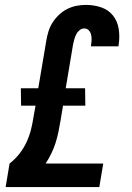

<svg xmlns="http://www.w3.org/2000/svg" viewBox="-20 -763 540 783"><path d="M3 0 19 -96Q42 -114 59.5 -136.5Q77 -159 88.5 -184Q100 -209 106.5 -235Q113 -261 117 -288L125 -332H66L65 -403H136L169 -598Q172 -617 178 -636Q184 -655 195 -672Q206 -689 221.5 -703.5Q237 -718 255.5 -727Q274 -736 293 -739.5Q312 -743 331 -743Q363 -743 392.5 -733Q422 -723 440.5 -700Q459 -677 464 -645.5Q469 -614 464 -582L463 -574H351V-577Q353 -589 353.5 -600Q354 -611 351.5 -621.5Q349 -632 342 -639.5Q335 -647 323 -647Q313 -647 304 -639.5Q295 -632 290.5 -622.5Q286 -613 283 -602.5Q280 -592 278 -582L248 -403H327L328 -332H237L227 -272Q223 -249 218.5 -226.5Q214 -204 207 -181.5Q200 -159 189.5 -137.5Q179 -116 166 -96H401L385 0Z"/></svg>

Font: Iosevka Custom
Style: Bold Italic
Weight: 700
Italic angle: -9°
Designer: Belleve Invis
Foundry: Belleve Invis
Version: Version 30.3.1; ttfautohint (v1.8.3)